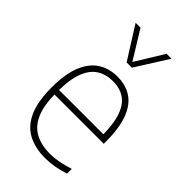

<svg xmlns="http://www.w3.org/2000/svg" viewBox="-245 -891 982 982"><g transform="rotate(45 246.0 -399.5)"><path d="M286 9Q212.5 9 160.5 -19.2Q108.5 -47.5 81.2 -109Q54 -170.5 54 -270Q54 -368.5 79.2 -429.8Q104.5 -491 149.2 -519.5Q194 -548 253.5 -548Q313.5 -548 356.8 -519.5Q400 -491 423.2 -429.8Q446.5 -368.5 446.5 -270V-255H70.5V-288H424.5L411 -275Q411 -363.5 392.2 -416.2Q373.5 -469 338.2 -492Q303 -515 253.5 -515Q204 -515 167.2 -492Q130.5 -469 110.2 -416.5Q90 -364 90 -275V-267.5Q90 -178.5 113.2 -125Q136.5 -71.5 180.8 -47.8Q225 -24 288 -24Q318.5 -24 350.8 -30.2Q383 -36.5 421.5 -48.5V-14.5Q385 -2.5 352 3.2Q319 9 286 9ZM235 -632 124 -808H159.5L260.5 -644H247.5L348.5 -808H384L273 -632Z"/></g></svg>

Font: Encode Sans Condensed Thin Thin
Style: Regular
Weight: 250
Version: Version 3.002